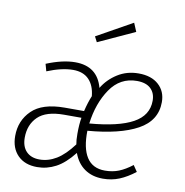

<svg xmlns="http://www.w3.org/2000/svg" viewBox="-86 -857 914 949"><g transform="rotate(10 371.0 -382.0)"><path d="M398 -428Q425 -473 471.5 -502.5Q518 -532 577 -532Q641 -532 677.5 -499Q714 -466 714 -412Q714 -319 625.5 -270.5Q537 -222 376 -209Q374 -122 403.5 -76Q433 -30 495 -30Q533 -30 564.5 -42.5Q596 -55 631 -82L652 -51Q612 -20 574 -4.5Q536 11 492 11Q438 11 400 -15.5Q362 -42 344 -92Q300 -36 255.5 -12.5Q211 11 162 11Q100 11 64.5 -25Q29 -61 29 -122Q29 -199 81.5 -250.5Q134 -302 246 -302H343Q354 -348 368 -381Q363 -434 334.5 -463.5Q306 -493 255 -493Q199 -493 125 -463L115 -499Q196 -532 259 -532Q370 -532 398 -428ZM379 -246Q524 -258 596 -297.5Q668 -337 668 -411Q668 -449 644.5 -471.5Q621 -494 575 -494Q491 -494 441.5 -421.5Q392 -349 379 -246ZM249 -267Q159 -267 118 -227Q77 -187 77 -122Q77 -77 101 -52.5Q125 -28 167 -28Q211 -28 251.5 -52.5Q292 -77 334 -133Q330 -153 330 -186Q330 -234 336 -267ZM511 -775 529 -732 346 -648 332 -675Z"/></g></svg>

Font: Fira Sans Condensed ExtraLight
Style: Italic
Weight: 275
Width: 3
Italic angle: -8°
Designer: Carrois Corporate & Edenspiekermann AG
Foundry: Carrois Corporate GbR & Edenspiekermann AG
Version: Version 4.203